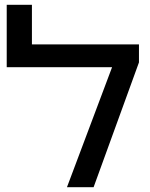

<svg xmlns="http://www.w3.org/2000/svg" viewBox="-20 -780 627 800"><path d="M259 0 447 -500H8V-760H113V-595H559V-520L370 0Z"/></svg>

Font: Noto Sans Hebrew SemiCondensed Medium
Style: Regular
Weight: 500
Width: 4
Designer: Monotype Design Team
Foundry: Monotype Imaging Inc.
Version: Version 2.003